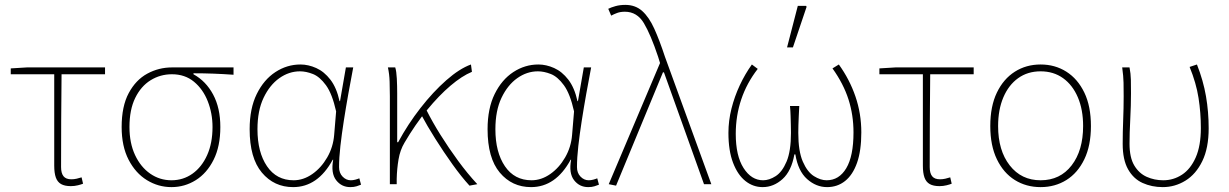

<svg xmlns="http://www.w3.org/2000/svg" viewBox="-20 -754 5032 786"><path d="M270 8Q245 8 230 -0.5Q215 -9 208.5 -27.5Q202 -46 202 -76V-450H24V-474L90 -478H410V-450H232Q231 -354 230.5 -260Q230 -166 230 -70Q230 -45 240 -32.5Q250 -20 272 -20Q283 -20 294 -22.5Q305 -25 314 -28L320 -2Q313 1 299 4.5Q285 8 270 8Z M682 12Q628 12 581.5 -16.5Q535 -45 506.5 -100Q478 -155 478 -234Q478 -319 507 -373Q536 -427 583 -452.5Q630 -478 684 -478H936V-448Q894 -451 854 -452.5Q814 -454 772 -454V-450Q823 -422 852.5 -367Q882 -312 882 -234Q882 -155 854.5 -100Q827 -45 781.5 -16.5Q736 12 682 12ZM682 -16Q730 -16 768 -43Q806 -70 828 -119Q850 -168 850 -234Q850 -290 830.5 -339.5Q811 -389 774 -419.5Q737 -450 684 -450Q636 -450 596.5 -425.5Q557 -401 533.5 -353Q510 -305 510 -234Q510 -168 533 -119Q556 -70 595 -43Q634 -16 682 -16Z M1180 12Q1102 12 1052 -47.5Q1002 -107 1002 -225Q1002 -310 1031 -369Q1060 -428 1107.5 -459Q1155 -490 1210 -490Q1242 -490 1274.5 -475.5Q1307 -461 1332.5 -428Q1358 -395 1370 -340H1372L1396 -478H1426Q1416 -426 1406 -370Q1396 -314 1387.5 -259.5Q1379 -205 1373.5 -156.5Q1368 -108 1368 -70Q1368 -46 1382.5 -31Q1397 -16 1416 -16Q1425 -16 1434.5 -18.5Q1444 -21 1451 -24L1458 2Q1451 5 1440 8.5Q1429 12 1414 12Q1378 12 1356 -16.5Q1334 -45 1344 -100H1342Q1281 12 1180 12ZM1182 -16Q1222 -16 1258.5 -41.5Q1295 -67 1319.5 -109.5Q1344 -152 1348 -202L1356 -298Q1340 -370 1314.5 -405Q1289 -440 1261 -451Q1233 -462 1208 -462Q1163 -462 1123.5 -434Q1084 -406 1059 -353.5Q1034 -301 1034 -225Q1034 -131 1073 -73.5Q1112 -16 1182 -16Z M1576 0V-360Q1576 -389 1575 -420Q1574 -451 1568 -478H1598Q1603 -462 1604.5 -432Q1606 -402 1606 -372V-172H1610Q1650 -246 1701.5 -312Q1753 -378 1807 -425.5Q1861 -473 1908 -490L1912 -460Q1871 -443 1824 -403Q1777 -363 1728.5 -304Q1680 -245 1636 -170Q1618 -140 1611.5 -101.5Q1605 -63 1604 -22V0ZM1902 6Q1869 -30 1832.5 -81Q1796 -132 1762 -186Q1728 -240 1704 -285L1726 -303Q1750 -255 1783.5 -201.5Q1817 -148 1855.5 -95.5Q1894 -43 1934 0Z M2154 12Q2076 12 2026 -47.5Q1976 -107 1976 -225Q1976 -310 2005 -369Q2034 -428 2081.5 -459Q2129 -490 2184 -490Q2216 -490 2248.5 -475.5Q2281 -461 2306.5 -428Q2332 -395 2344 -340H2346L2370 -478H2400Q2390 -426 2380 -370Q2370 -314 2361.5 -259.5Q2353 -205 2347.5 -156.5Q2342 -108 2342 -70Q2342 -46 2356.5 -31Q2371 -16 2390 -16Q2399 -16 2408.5 -18.5Q2418 -21 2425 -24L2432 2Q2425 5 2414 8.5Q2403 12 2388 12Q2352 12 2330 -16.5Q2308 -45 2318 -100H2316Q2255 12 2154 12ZM2156 -16Q2196 -16 2232.5 -41.5Q2269 -67 2293.5 -109.5Q2318 -152 2322 -202L2330 -298Q2314 -370 2288.5 -405Q2263 -440 2235 -451Q2207 -462 2182 -462Q2137 -462 2097.5 -434Q2058 -406 2033 -353.5Q2008 -301 2008 -225Q2008 -131 2047 -73.5Q2086 -16 2156 -16Z M2502 6 2472 0 2682 -496 2674 -522Q2644 -612 2616 -659Q2588 -706 2538 -706Q2520 -706 2506.5 -701Q2493 -696 2482 -690L2470 -718Q2482 -724 2500 -729Q2518 -734 2540 -734Q2581 -734 2609 -709Q2637 -684 2658.5 -636.5Q2680 -589 2702 -522L2892 0H2862L2698 -458H2694Z M3102 12Q3063 12 3031.5 -13Q3000 -38 2981 -87.5Q2962 -137 2962 -210Q2962 -260 2974.5 -309.5Q2987 -359 3008.5 -405Q3030 -451 3058 -490L3082 -472Q3037 -414 3014.5 -347Q2992 -280 2992 -206Q2992 -116 3024 -66Q3056 -16 3104 -16Q3129 -16 3155.5 -33Q3182 -50 3200 -92.5Q3218 -135 3218 -210Q3218 -225 3217.5 -242.5Q3217 -260 3216.5 -280Q3216 -300 3214 -320H3252Q3251 -300 3250 -280Q3249 -260 3248.5 -242.5Q3248 -225 3248 -210Q3248 -135 3266.5 -92.5Q3285 -50 3312 -33Q3339 -16 3364 -16Q3415 -16 3444.5 -65.5Q3474 -115 3474 -212Q3474 -283 3453.5 -347Q3433 -411 3388 -474L3414 -490Q3458 -429 3482 -359Q3506 -289 3506 -212Q3506 -137 3488.5 -87.5Q3471 -38 3439.5 -13Q3408 12 3366 12Q3321 12 3284 -21Q3247 -54 3236 -122H3232Q3220 -54 3183.5 -21Q3147 12 3102 12ZM3202 -560 3246 -730H3280L3282 -726L3226 -560Z M3826 8Q3801 8 3786 -0.5Q3771 -9 3764.5 -27.5Q3758 -46 3758 -76V-450H3580V-474L3646 -478H3966V-450H3788Q3787 -354 3786.5 -260Q3786 -166 3786 -70Q3786 -45 3796 -32.5Q3806 -20 3828 -20Q3839 -20 3850 -22.5Q3861 -25 3870 -28L3876 -2Q3869 1 3855 4.5Q3841 8 3826 8Z M4240 12Q4181 12 4134.5 -17Q4088 -46 4061 -102Q4034 -158 4034 -238Q4034 -319 4061 -375Q4088 -431 4134.5 -460.5Q4181 -490 4240 -490Q4299 -490 4345.5 -460.5Q4392 -431 4419 -375Q4446 -319 4446 -238Q4446 -158 4419 -102Q4392 -46 4345.5 -17Q4299 12 4240 12ZM4240 -16Q4320 -16 4367 -77Q4414 -138 4414 -238Q4414 -305 4392.5 -355.5Q4371 -406 4332 -434Q4293 -462 4240 -462Q4187 -462 4148 -434Q4109 -406 4087.5 -355.5Q4066 -305 4066 -238Q4066 -138 4113.5 -77Q4161 -16 4240 -16Z M4740 12Q4695 12 4657.5 -5Q4620 -22 4598 -61Q4576 -100 4576 -165Q4576 -214 4578 -262.5Q4580 -311 4580 -360Q4580 -389 4579.5 -415.5Q4579 -442 4574 -478H4604Q4609 -453 4609.5 -427.5Q4610 -402 4610 -372Q4610 -323 4607 -265.5Q4604 -208 4604 -166Q4604 -109 4623.5 -76.5Q4643 -44 4674.5 -30Q4706 -16 4742 -16Q4784 -16 4819 -39Q4854 -62 4875 -109.5Q4896 -157 4896 -230Q4896 -292 4886.5 -353Q4877 -414 4850 -480L4880 -490Q4906 -424 4917 -360Q4928 -296 4928 -229Q4928 -148 4902 -94.5Q4876 -41 4833 -14.5Q4790 12 4740 12Z"/></svg>

Font: SourceSans3VF
Style: Regular
Weight: 200
Designer: Paul D. Hunt
Foundry: Adobe
Version: Version 3.052;hotconv 1.1.0;makeotfexe 2.6.0